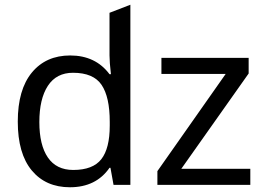

<svg xmlns="http://www.w3.org/2000/svg" viewBox="-20 -780 1105 810"><path d="M275 10Q173 10 114 -61Q55 -132 55 -267Q55 -402 114.5 -474Q174 -546 276 -546Q383 -546 442 -467H448Q442 -518 442 -546V-726L530 -760V0H459L446 -72H442Q385 10 275 10ZM1036 0H644V-58L932 -468H661V-536H1029V-470L745 -68H1036ZM289 -63Q372 -63 407.5 -108.5Q443 -154 443 -250V-266Q443 -371 408.5 -422Q374 -473 288 -473Q218 -473 182 -418Q146 -363 146 -265Q146 -168 182 -115.5Q218 -63 289 -63Z"/></svg>

Font: Advent Sans Logo
Style: Regular
Weight: 400
Designer: Types & Symbols
Foundry: Types & Symbols
Version: Version 1.002